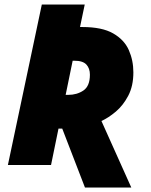

<svg xmlns="http://www.w3.org/2000/svg" viewBox="-20 -734 673 854"><path d="M357.9 100.1 256.8 -162.1H240.2L207 0H15.1L166 -713.9H356.9L335.9 -613.8H346.2Q434.1 -613.8 483.4 -585.4Q532.7 -557.1 553 -511.2Q573.2 -465.3 573.2 -412.1Q573.2 -351.6 550.5 -308.3Q527.8 -265.1 495.1 -237.5Q462.4 -210 431.2 -195.8L564 100.1ZM272 -312H283.2Q322.3 -312 351.1 -331.5Q379.9 -351.1 379.9 -401.9Q379.9 -429.7 364.3 -446.8Q348.6 -463.9 311 -463.9H303.2Z"/></svg>

Font: Open Sans ExtraBold
Style: Italic
Weight: 800
Italic angle: -12°
Designer: Monotype Design Team
Foundry: Monotype Imaging Inc.
Version: Version 3.000; ttfautohint (v1.8.4)